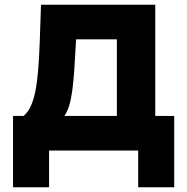

<svg xmlns="http://www.w3.org/2000/svg" viewBox="-20 -635 790 810"><path d="M35 155V-146H80Q98 -162 109.5 -186.5Q121 -211 128.5 -247Q136 -283 140.5 -334Q145 -385 147.5 -454Q150 -523 153 -615H635V-146H715V155H563V0H187V155ZM252 -146H473V-469H301Q297 -395 293.5 -342.5Q290 -290 285 -253.5Q280 -217 272.5 -191.5Q265 -166 252 -146Z"/></svg>

Font: Martian Mono SemiExpanded
Style: Bold
Weight: 700
Width: 6
Designer: Roman Shamin
Foundry: Evil Martians
Version: Version 1.000